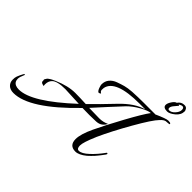

<svg xmlns="http://www.w3.org/2000/svg" viewBox="-150 -993 1283 1283"><g transform="rotate(45 491.5 -351.0)"><path d="M484 -231Q236 25 87 25Q55 25 37.5 8Q20 -9 20 -35Q20 -41 21 -53Q22 -65 34.5 -91Q47 -117 50 -117Q58 -118 53 -109Q40 -80 40 -64Q40 -48 45 -40Q58 -17 96 -17Q215 -17 447 -233Q333 -239 314 -239Q238 -239 213 -214Q195 -196 195 -166Q195 -158 197 -151Q182 -154 176.5 -157Q171 -160 169 -167Q170 -175 168 -179.5Q166 -184 170.5 -190Q175 -196 176.5 -199.5Q178 -203 184.5 -207.5Q191 -212 194.5 -214.5Q198 -217 205.5 -221Q213 -225 217 -226.5Q221 -228 229 -232Q312 -268 379 -268Q420 -268 481 -265Q547 -329 628 -414.5Q709 -500 788 -521H733Q509 -521 490 -426Q489 -419 489 -407.5Q489 -396 501 -389Q506 -386 497 -382Q488 -378 485 -380Q475 -387 468.5 -406Q462 -425 462 -432Q462 -463 479.5 -484Q497 -505 526 -515.5Q555 -526 579 -532.5Q603 -539 642 -542Q697 -545 747 -545H856Q858 -545 857 -544Q930 -577 949.5 -577Q969 -577 972 -571.5Q975 -566 969 -564.5Q963 -563 954 -563Q945 -563 940 -562Q924 -559 905 -538Q872 -505 801 -380.5Q730 -256 686 -158Q686 -157 685 -155Q649 -72 649 -41.5Q649 -11 669 -11Q696 -11 735.5 -48Q775 -85 807 -130Q812 -138 816.5 -134Q821 -130 815 -122Q801 -103 797 -98Q793 -93 784 -81.5Q775 -70 768 -62.5Q761 -55 750.5 -44.5Q740 -34 731 -26Q688 9 656 9Q598 9 598 -52Q598 -98 635.5 -177.5Q673 -257 736.5 -373Q800 -489 831 -530Q806 -529 758.5 -502Q711 -475 681 -444Q651 -413 595 -351Q539 -289 515 -263Q575 -261 611.5 -261Q648 -261 679 -276Q673 -260 656.5 -246.5Q640 -233 612.5 -231.5Q585 -230 550 -230Q515 -230 484 -231ZM900 -614Q862 -614 862 -639Q862 -654 876.5 -676Q891 -698 905 -701Q922 -727 952 -727Q969 -727 976 -716Q983 -705 983 -698Q983 -664 952.5 -639Q922 -614 900 -614ZM948 -712Q938 -712 922 -702L930 -698Q926 -692 909.5 -673.5Q893 -655 893 -642Q893 -629 904 -629Q924 -629 942 -648Q963 -670 963 -691Q963 -712 948 -712Z"/></g></svg>

Font: Italianno
Style: Regular
Weight: 400
Designer: Robert E. Leuschke
Foundry: Robert E. Leuschke
Version: Version 1.003